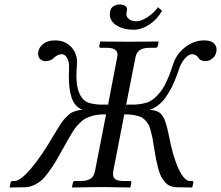

<svg xmlns="http://www.w3.org/2000/svg" viewBox="-20 -830 980 851"><path d="M836.9 -20 832 1 766.1 0Q748.5 0 734.9 -5.6Q721.2 -11.2 710.9 -23.2Q700.7 -35.2 693.6 -48.8Q686.5 -62.5 680.7 -85.4Q674.8 -108.4 670.9 -128.4Q667 -148.4 662.1 -180.2Q658.2 -206.5 655.3 -220.7Q652.3 -234.9 647.5 -252.9Q642.6 -271 637 -279.8Q631.3 -288.6 622.1 -298.6Q612.8 -308.6 600.3 -313Q587.9 -317.4 570.8 -320.3Q553.7 -323.2 530.8 -323.2L481.9 -70.8Q481 -66.9 481 -58.1Q481 -42.5 491.9 -35.2Q502.9 -27.8 527.8 -27.8H555.2Q562 -27.8 562 -20L558.1 -1L556.2 1Q469.2 -1 430.2 -1L300.8 1L298.8 -1L303.2 -20Q304.7 -27.8 312 -27.8H337.9Q367.7 -27.8 382.3 -38.6Q397 -49.3 400.9 -70.8L450.2 -323.2Q430.2 -323.2 414.3 -321.5Q398.4 -319.8 384.3 -314.9Q370.1 -310.1 359.9 -305.2Q349.6 -300.3 338.4 -289.6Q327.1 -278.8 319.8 -270.5Q312.5 -262.2 301.8 -245.1Q291 -228 284.2 -215.8Q277.3 -203.6 264.2 -180.2Q243.2 -141.6 229.5 -118.7Q215.8 -95.7 197.8 -70.3Q179.7 -44.9 164.6 -31.5Q149.4 -18.1 130.1 -9.3Q110.8 -0.5 89.8 0L23.9 1L22.9 -1L26.9 -20Q28.3 -27.8 36.1 -27.8H44.9Q70.3 -27.8 117.2 -82.8Q164.1 -137.7 221.2 -235.8Q232.4 -254.4 236.6 -261.2Q240.7 -268.1 250.7 -283Q260.7 -297.9 266.4 -303.7Q272 -309.6 282 -319.1Q292 -328.6 300.8 -332.5Q309.6 -336.4 321.3 -339.6Q333 -342.8 346.2 -342.8Q327.1 -350.1 314.5 -365.5Q301.8 -380.9 295.7 -402.8Q289.6 -424.8 287.4 -445.3Q285.2 -465.8 285.2 -491.2Q285.2 -520 286.1 -533.2V-537.1Q286.1 -558.6 276.9 -574.2Q267.6 -589.8 252.9 -589.8Q236.3 -589.8 216.8 -571.8Q204.1 -559.1 181.2 -559.1Q168 -559.1 158.4 -568.1Q148.9 -577.1 148.9 -591.8Q148.9 -598.1 149.9 -601.1Q153.3 -621.1 172.1 -636Q190.9 -650.9 224.1 -650.9Q268.1 -650.9 294.9 -622.6Q321.8 -594.2 321.8 -551.8Q321.8 -550.8 321.3 -548.1Q320.8 -545.4 320.8 -543.9Q318.8 -511.7 318.8 -493.2Q318.8 -408.2 359.9 -380.9Q369.6 -374 389.2 -370.4Q408.7 -366.7 421.4 -366.5Q434.1 -366.2 459 -366.2L499 -574.2Q501 -584 501 -586.9Q501 -618.2 453.1 -618.2H426.8Q418.5 -618.2 419.9 -626L423.8 -645L425.8 -646Q512.7 -645 551.8 -645L681.2 -646L683.1 -645L679.2 -626Q677.7 -618.2 668.9 -618.2H643.1Q613.3 -618.2 598.6 -607.2Q584 -596.2 580.1 -574.2L532.2 -330.1L540 -366.2Q564.9 -366.2 577.6 -366.5Q590.3 -366.7 611.1 -370.4Q631.8 -374 644 -380.9Q661.1 -390.1 675.8 -405.5Q690.4 -420.9 700 -435.1Q709.5 -449.2 719.7 -472.2Q730 -495.1 734.4 -507.6Q738.8 -520 747.1 -543.9Q760.7 -588.9 799.6 -619.9Q838.4 -650.9 884.8 -650.9Q913.6 -650.9 926.8 -639.2Q939.9 -627.4 939.9 -609.9Q939.9 -604 939 -601.1Q936 -583 921.6 -571Q907.2 -559.1 892.1 -559.1Q869.1 -559.1 860.8 -571.8Q849.6 -589.8 832 -589.8Q817.4 -589.8 801.5 -572.8Q785.6 -555.7 776.9 -533.2Q770 -513.2 766.6 -503.7Q763.2 -494.1 754.4 -472.7Q745.6 -451.2 739 -439Q732.4 -426.8 721.2 -408.9Q710 -391.1 699.2 -379.9Q688.5 -368.7 673.8 -358.4Q659.2 -348.1 643.1 -342.8Q655.8 -342.8 666 -339.8Q676.3 -336.9 683.6 -333Q690.9 -329.1 697.3 -320.3Q703.6 -311.5 707 -305.2Q710.4 -298.8 714.6 -285.4Q718.8 -272 720.7 -264.4Q722.7 -256.8 726.1 -240.2Q726.6 -237.3 727.1 -235.8Q745.6 -137.7 771 -82.8Q796.4 -27.8 821.8 -27.8H831.1Q838.4 -27.8 836.9 -20ZM680.2 -797.9 698.2 -782.2Q676.8 -744.1 642.1 -721.2Q607.4 -698.2 571.8 -698.2Q526.9 -698.2 496.8 -717.3Q466.8 -736.3 466.8 -766.1Q466.8 -790.5 480.2 -800.3Q493.7 -810.1 509.8 -810.1Q524.9 -810.1 533.9 -804.4Q543 -798.8 543 -789.1Q543 -784.2 541.5 -778.8Q540 -773.4 540 -769Q540 -754.4 552 -745.1Q564 -735.8 585 -735.8Q605.5 -735.8 633.3 -753.7Q661.1 -771.5 680.2 -797.9Z"/></svg>

Font: Common Serif SemiBold
Style: Italic
Weight: 600
Italic angle: -12°
Designer: Philipp H. Poll, Khaled Hosny
Foundry: Stefan Peev, Context Ltd.
Version: Version 1.026